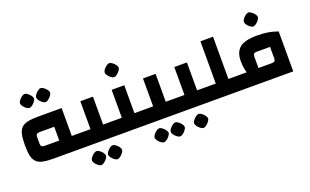

<svg xmlns="http://www.w3.org/2000/svg" viewBox="-101 -1261 3257 2016"><g transform="rotate(-20 1528.0 -253.0)"><path d="M561 0V-158H639V0ZM299 0Q228 0 182.5 -10Q137 -20 111.5 -45.5Q86 -71 76 -117Q66 -163 66 -235Q66 -307 76 -353Q86 -399 111.5 -424.5Q137 -450 182.5 -460Q228 -470 299 -470H562V0ZM259 -158H422V-312H259Q237 -312 226.5 -302.5Q216 -293 216 -275V-195Q216 -177 226.5 -167.5Q237 -158 259 -158ZM639 0V-158Q648 -158 653.5 -136.5Q659 -115 659 -79Q659 -42 653.5 -21Q648 0 639 0ZM246 -586Q232 -586 213.5 -599.5Q195 -613 181.5 -631.5Q168 -650 168 -664Q168 -679 181.5 -697Q195 -715 213 -728.5Q231 -742 246 -742Q261 -742 279 -728.5Q297 -715 310.5 -697Q324 -679 324 -664Q324 -650 310 -631.5Q296 -613 278 -599.5Q260 -586 246 -586ZM426 -586Q412 -586 393.5 -599.5Q375 -613 361.5 -631.5Q348 -650 348 -664Q348 -679 361.5 -697Q375 -715 393 -728.5Q411 -742 426 -742Q441 -742 459 -728.5Q477 -715 490.5 -697Q504 -679 504 -664Q504 -650 490 -631.5Q476 -613 458 -599.5Q440 -586 426 -586Z M912 0V-158H989V0ZM639 0V-158H844L771 -86V-470H912V0ZM639 0Q629 0 624 -21Q619 -42 619 -79Q619 -115 624 -136.5Q629 -158 639 -158ZM989 0V-158Q999 -158 1004 -136.5Q1009 -115 1009 -79Q1009 -42 1004 -21Q999 0 989 0ZM751 236Q737 236 718.5 222.5Q700 209 686.5 190.5Q673 172 673 158Q673 143 686.5 125Q700 107 718 93.5Q736 80 751 80Q766 80 784 93.5Q802 107 815.5 125Q829 143 829 158Q829 172 815 190.5Q801 209 783 222.5Q765 236 751 236ZM931 236Q917 236 898.5 222.5Q880 209 866.5 190.5Q853 172 853 158Q853 143 866.5 125Q880 107 898 93.5Q916 80 931 80Q946 80 964 93.5Q982 107 995.5 125Q1009 143 1009 158Q1009 172 995 190.5Q981 209 963 222.5Q945 236 931 236Z M1262 0V-158H1339V0ZM989 0V-158H1194L1121 -86V-470H1262V0ZM989 0Q979 0 974 -21Q969 -42 969 -79Q969 -115 974 -136.5Q979 -158 989 -158ZM1339 0V-158Q1349 -158 1354 -136.5Q1359 -115 1359 -79Q1359 -42 1354 -21Q1349 0 1339 0ZM1192 -586Q1178 -586 1159.5 -599.5Q1141 -613 1127.5 -631.5Q1114 -650 1114 -664Q1114 -679 1127.5 -697Q1141 -715 1159 -728.5Q1177 -742 1192 -742Q1207 -742 1225 -728.5Q1243 -715 1256.5 -697Q1270 -679 1270 -664Q1270 -650 1256 -631.5Q1242 -613 1224 -599.5Q1206 -586 1192 -586Z M1612 0V-158H1689V0ZM1339 0V-158H1544L1471 -86V-470H1612V0ZM1339 0Q1329 0 1324 -21Q1319 -42 1319 -79Q1319 -115 1324 -136.5Q1329 -158 1339 -158ZM1689 0V-158Q1699 -158 1704 -136.5Q1709 -115 1709 -79Q1709 -42 1704 -21Q1699 0 1689 0ZM1451 236Q1437 236 1418.5 222.5Q1400 209 1386.5 190.5Q1373 172 1373 158Q1373 143 1386.5 125Q1400 107 1418 93.5Q1436 80 1451 80Q1466 80 1484 93.5Q1502 107 1515.5 125Q1529 143 1529 158Q1529 172 1515 190.5Q1501 209 1483 222.5Q1465 236 1451 236ZM1631 236Q1617 236 1598.5 222.5Q1580 209 1566.5 190.5Q1553 172 1553 158Q1553 143 1566.5 125Q1580 107 1598 93.5Q1616 80 1631 80Q1646 80 1664 93.5Q1682 107 1695.5 125Q1709 143 1709 158Q1709 172 1695 190.5Q1681 209 1663 222.5Q1645 236 1631 236Z M1962 0V-158H2039V0ZM1689 0V-158H1894L1821 -86V-470H1962V0ZM1689 0Q1679 0 1674 -21Q1669 -42 1669 -79Q1669 -115 1674 -136.5Q1679 -158 1689 -158ZM2039 0V-158Q2049 -158 2054 -136.5Q2059 -115 2059 -79Q2059 -42 2054 -21Q2049 0 2039 0ZM1892 236Q1878 236 1859.5 222.5Q1841 209 1827.5 190.5Q1814 172 1814 158Q1814 143 1827.5 125Q1841 107 1859 93.5Q1877 80 1892 80Q1907 80 1925 93.5Q1943 107 1956.5 125Q1970 143 1970 158Q1970 172 1956 190.5Q1942 209 1924 222.5Q1906 236 1892 236Z M2312 0V-158H2389V0ZM2039 0V-158H2171V-630H2312V0ZM2039 0Q2029 0 2024 -21Q2019 -42 2019 -79Q2019 -115 2024 -136.5Q2029 -158 2039 -158ZM2389 0V-158Q2399 -158 2404 -136.5Q2409 -115 2409 -79Q2409 -42 2404 -21Q2399 0 2389 0Z M2389 0V-158H2516Q2507 -192 2502.5 -220.5Q2498 -249 2498 -290Q2498 -340 2512 -376.5Q2526 -413 2555.5 -437Q2585 -461 2632.5 -472.5Q2680 -484 2746 -484Q2816 -484 2869.5 -475.5Q2923 -467 2979 -446V0ZM2648 -158H2798Q2821 -158 2829.5 -167Q2838 -176 2838 -199V-325H2689Q2666 -325 2657 -316Q2648 -307 2648 -283ZM2389 0Q2379 0 2374 -21Q2369 -42 2369 -79Q2369 -115 2374 -136.5Q2379 -158 2389 -158ZM2747 -586Q2733 -586 2714.5 -599.5Q2696 -613 2682.5 -631.5Q2669 -650 2669 -664Q2669 -679 2682.5 -697Q2696 -715 2714 -728.5Q2732 -742 2747 -742Q2762 -742 2780 -728.5Q2798 -715 2811.5 -697Q2825 -679 2825 -664Q2825 -650 2811 -631.5Q2797 -613 2779 -599.5Q2761 -586 2747 -586Z"/></g></svg>

Font: Changa
Style: Bold
Weight: 700
Designer: Eduardo Rodriguez Tunni
Foundry: Eduardo Rodriguez Tunni
Version: Version 3.002; ttfautohint (v1.8.2)